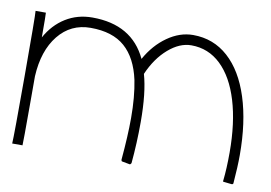

<svg xmlns="http://www.w3.org/2000/svg" viewBox="-61 -596 983 697"><g transform="rotate(10 430.5 -247.5)"><path d="M841 -102Q841 -59 836 3Q835 7 830 7L802 4Q796 4 798 -1Q803 -46 803 -105Q803 -214 778.5 -295Q754 -376 708 -420Q662 -464 599 -464Q556 -464 514.5 -428Q473 -392 447 -332Q466 -266 466 -158Q466 -81 459 -5Q458 -3 456 -1Q454 1 452 0L425 -5Q423 -5 422 -7Q421 -9 421 -11Q429 -101 429 -166Q429 -244 417 -304Q400 -383 354.5 -423Q309 -463 228 -463Q155 -463 109.5 -406.5Q64 -350 59 -255V-152Q59 -8 58 0H20Q22 -28 22 -248Q22 -471 20 -489H58Q59 -484 59 -398Q86 -447 129.5 -474Q173 -501 228 -501Q374 -501 429 -384Q459 -438 504.5 -470Q550 -502 599 -502Q674 -502 728.5 -453Q783 -404 812 -313.5Q841 -223 841 -102Z"/></g></svg>

Font: Vibes
Style: Regular
Weight: 400
Designer: AbdElmomen Kadhim
Version: Version 1.100